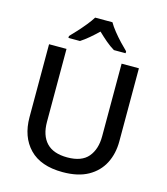

<svg xmlns="http://www.w3.org/2000/svg" viewBox="-135 -1045 1006 1158"><g transform="rotate(15 368.0 -465.5)"><path d="M648 -258Q648 -181 617 -120.5Q586 -60 523.5 -25Q461 10 365 10Q228 10 157.5 -63Q87 -136 87 -259V-714H196V-259Q196 -174 239 -128.5Q282 -83 369 -83Q459 -83 499.5 -131.5Q540 -180 540 -260V-714H648ZM422 -941Q435 -918 457 -890.5Q479 -863 503.5 -837Q528 -811 547 -793V-781H474Q447 -797 420.5 -819.5Q394 -842 367 -868Q340 -842 314 -820Q288 -798 262 -781H190V-793Q209 -812 232.5 -838Q256 -864 278 -891Q300 -918 314 -941Z"/></g></svg>

Font: Noto Sans Lao Looped Medium
Style: Regular
Weight: 500
Designer: Mark Frömberg, Ben Mitchell
Foundry: The Fontpad Ltd
Version: Version 1.002; ttfautohint (v1.8.4.7-5d5b)